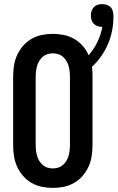

<svg xmlns="http://www.w3.org/2000/svg" viewBox="-20 -908 573 936"><path d="M238 8Q210 8 183.5 2.5Q157 -3 133.5 -16.5Q110 -30 92 -51Q74 -72 63 -96.5Q52 -121 48 -148Q44 -175 44 -202V-533Q44 -560 48 -587Q52 -614 63 -638.5Q74 -663 92 -684Q110 -705 133.5 -718.5Q157 -732 183.5 -737.5Q210 -743 238 -743Q264 -743 291 -737.5Q318 -732 341.5 -718.5Q365 -705 383 -684.5Q401 -664 412 -639Q438 -668 455 -703.5Q472 -739 479 -777H477Q466 -777 455.5 -780.5Q445 -784 437 -792Q429 -800 426 -811Q423 -822 423 -833Q423 -844 426.5 -854.5Q430 -865 437.5 -873Q445 -881 456 -884.5Q467 -888 478 -888Q490 -888 501.5 -884Q513 -880 520.5 -871.5Q528 -863 530.5 -851Q533 -839 533 -828Q533 -793 526.5 -759Q520 -725 506.5 -693.5Q493 -662 473 -633.5Q453 -605 428 -582Q430 -570 430.5 -557.5Q431 -545 431 -533V-202Q431 -175 427 -148Q423 -121 412 -96.5Q401 -72 383 -51Q365 -30 341.5 -16.5Q318 -3 291.5 2.5Q265 8 238 8ZM238 -87Q251 -87 264 -91Q277 -95 287 -104Q297 -113 304 -124.5Q311 -136 314.5 -149Q318 -162 319.5 -175.5Q321 -189 321 -202V-533Q321 -546 319.5 -559.5Q318 -573 314.5 -586Q311 -599 304 -610.5Q297 -622 287 -631Q277 -640 264 -644Q251 -648 238 -648Q224 -648 211 -644Q198 -640 188 -631Q178 -622 171 -610.5Q164 -599 160.5 -586Q157 -573 155.5 -559.5Q154 -546 154 -533V-202Q154 -189 155.5 -175.5Q157 -162 160.5 -149Q164 -136 171 -124.5Q178 -113 188 -104Q198 -95 211 -91Q224 -87 238 -87Z"/></svg>

Font: Iosevka QP
Style: Bold
Weight: 700
Designer: Belleve Invis
Foundry: Belleve Invis
Version: Version 20.0.0; ttfautohint (v1.8.4)